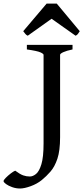

<svg xmlns="http://www.w3.org/2000/svg" viewBox="-125 -867 468 1078"><path d="M282.2 -589.4Q249 -582.5 230.7 -574.2Q212.4 -565.9 212.4 -559.1V-96.7Q212.4 -21 197.3 24.2Q182.1 69.3 158.4 96.4Q134.8 123.5 109.4 144Q83 165.5 47.1 178.5Q11.2 191.4 -12.2 191.4Q-35.2 191.4 -56.4 183.8Q-77.6 176.3 -91.3 166.3Q-105 156.2 -105 149.9Q-105 144 -92.5 131.3Q-80.1 118.7 -64.5 106.7Q-48.8 94.7 -39.6 91.3Q-12.7 111.3 5.4 117.7Q23.4 124 42.5 124Q59.6 124 77.4 109.6Q95.2 95.2 107.4 55.2Q119.6 15.1 119.6 -61.5V-559.1Q119.6 -564.9 102.1 -573Q84.5 -581.1 25.9 -589.4V-615.2H282.2ZM322.8 -691.9Q316.9 -682.6 312.3 -676.3Q307.6 -669.9 299.3 -666.5L164.6 -761.7L30.8 -666.5Q22.9 -669.9 17.6 -676.3Q12.2 -682.6 5.4 -691.9L136.7 -846.7H193.8Z"/></svg>

Font: Gentium Book Plus
Style: Regular
Weight: 400
Designer: Victor Gaultney, Annie Olsen, Iska Routamaa, Becca Hirsbrunner
Foundry: SIL International
Version: Version 6.101